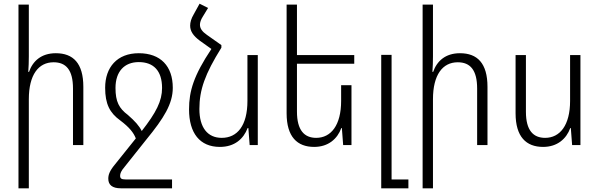

<svg xmlns="http://www.w3.org/2000/svg" viewBox="-20 -785 3241 1039"><path d="M136 -760H80V234H136V-248C136 -380 188 -448 270 -448C337 -448 375 -407 375 -306V0H431V-315C431 -443 376 -497 282 -497C203 -497 157 -454 137 -396H133C135 -425 136 -450 136 -480Z M659 186C636 186 630 180 630 166C630 154 635 140 655 117L772 -30C867 -146 915 -223 915 -310C915 -427 849 -497 731 -497C614 -497 549 -421 549 -310C549 -222 574 -174 631 -133C680 -96 703 -67 715 -36L602 105C572 141 566 162 566 182C566 215 587 234 634 234H911V186ZM672 -163C624 -199 605 -235 605 -309C605 -398 653 -449 731 -449C810 -449 857 -403 857 -309C857 -238 825 -176 747 -76C734 -103 711 -129 672 -163Z M1178 -541 1100 -596C1074 -614 1062 -631 1062 -651C1062 -664 1067 -679 1078 -696L1106 -742L1060 -765L1028 -707C1015 -685 1009 -665 1009 -646C1009 -616 1026 -591 1061 -565L1124 -520C1028 -376 1003 -292 1003 -193C1003 -65 1061 10 1170 10C1250 10 1298 -34 1320 -92H1324L1331 0H1375V-487H1319V-239C1319 -105 1264 -39 1180 -39C1103 -39 1059 -95 1059 -195C1059 -299 1089 -384 1178 -527Z M1882 -324H1826V-239C1826 -107 1771 -39 1691 -39C1627 -39 1587 -80 1587 -181V-440H1897V-487H1587V-760H1531V-172C1531 -45 1588 10 1680 10C1757 10 1806 -34 1827 -92H1830L1837 0H1882Z M2043 234H2190V186H2099V-488H2043Z M2323 -760H2267V234H2323V-248C2323 -380 2375 -448 2457 -448C2524 -448 2562 -407 2562 -306V0H2618V-315C2618 -443 2563 -497 2469 -497C2390 -497 2344 -454 2324 -396H2320C2322 -425 2323 -450 2323 -480Z M3121 -487H3065V-239C3065 -107 3010 -39 2930 -39C2866 -39 2826 -79 2826 -180V-487H2770V-172C2770 -45 2827 10 2919 10C2996 10 3045 -34 3066 -92H3069L3076 0H3121Z"/></svg>

Font: Noto Sans Armenian SemiCondensed Light
Style: Regular
Weight: 300
Width: 4
Designer: Monotype Design Team
Foundry: Monotype Imaging Inc.
Version: Version 2.008